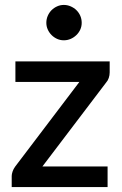

<svg xmlns="http://www.w3.org/2000/svg" viewBox="-20 -759 496 779"><path d="M425 -465Q425 -453.5 421.2 -442.5Q417.5 -431.5 410.5 -424L152 -83.5H416.5V0H27.5V-45Q27.5 -52.5 31 -63Q34.5 -73.5 41.5 -83L302 -426.5H42.5V-510H425ZM311.5 -666.5Q311.5 -652 305.8 -639.2Q300 -626.5 290 -616.8Q280 -607 266.8 -601.2Q253.5 -595.5 239 -595.5Q224.5 -595.5 211.8 -601.2Q199 -607 189.2 -616.8Q179.5 -626.5 173.8 -639.2Q168 -652 168 -666.5Q168 -681.5 173.8 -694.8Q179.5 -708 189.2 -717.8Q199 -727.5 211.8 -733.2Q224.5 -739 239 -739Q253.5 -739 266.8 -733.2Q280 -727.5 290 -717.8Q300 -708 305.8 -694.8Q311.5 -681.5 311.5 -666.5Z"/></svg>

Font: Lato 2
Style: Regular
Weight: 600
Designer: Lukasz Dziedzic with Adam Twardoch and Botio Nikoltchev
Foundry: tyPoland Lukasz Dziedzic
Version: Version 2.015; 2015-08-06; http://www.latofonts.com/